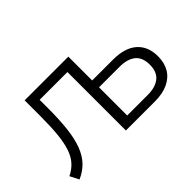

<svg xmlns="http://www.w3.org/2000/svg" viewBox="-81 -760 1031 1031"><g transform="rotate(-45 434.5 -244.5)"><path d="M55 10 29 -41Q64 -58 87 -84Q110 -110 123 -149.5Q136 -189 141.5 -245.5Q147 -302 147 -381V-499H479V-318H637Q727 -318 774 -276.5Q821 -235 821 -160Q821 -110 800 -74.5Q779 -39 738 -19.5Q697 0 637 0H417V-444H206V-380Q206 -293 198.5 -228Q191 -163 173.5 -116.5Q156 -70 127 -39.5Q98 -9 55 10ZM479 -52H635Q693 -52 725.5 -78Q758 -104 758 -159Q758 -215 725.5 -240.5Q693 -266 635 -266H479Z"/></g></svg>

Font: Nunitoga
Style: Light
Weight: 300
Designer: Vernon Adams
Foundry: Vernon Adams
Version: Version 1.0